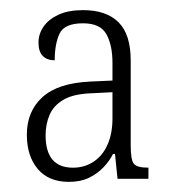

<svg xmlns="http://www.w3.org/2000/svg" viewBox="-20 -739 333 379"><path d="M116 -380Q76 -380 54.5 -405.5Q33 -431 33 -473Q33 -519 63.5 -547Q94 -575 158 -578L202 -580V-615Q202 -650 190 -671.5Q178 -693 144 -693Q107 -693 97.5 -672.5Q88 -652 88 -620Q73 -620 64.5 -628.5Q56 -637 56 -655Q56 -672 66 -686.5Q76 -701 95.5 -710Q115 -719 144 -719Q190 -719 214 -695Q238 -671 238 -620V-452Q238 -424 244 -416Q250 -408 273 -408V-386H212L207 -435H203Q196 -421 184 -408.5Q172 -396 155.5 -388Q139 -380 116 -380ZM124 -408Q147 -408 165 -420Q183 -432 192.5 -454Q202 -476 202 -505V-557L163 -555Q126 -554 106 -542.5Q86 -531 78 -512.5Q70 -494 70 -472Q70 -440 83.5 -424Q97 -408 124 -408Z"/></svg>

Font: Noto Serif Khmer Condensed ExtraLight
Style: Regular
Weight: 250
Width: 3
Designer: Danh Hong and the Monotype Design Team
Foundry: Monotype Imaging Inc.
Version: Version 2.004